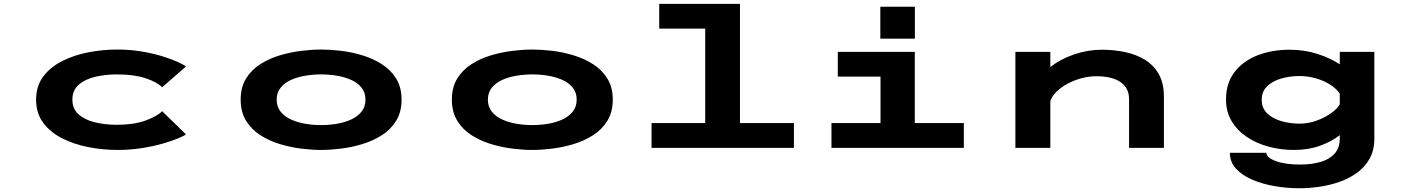

<svg xmlns="http://www.w3.org/2000/svg" viewBox="-20 -770 7340 1000"><path d="M591 11Q516.5 11 441.5 -3.5Q366.5 -18 304.5 -49.2Q242.5 -80.5 205.2 -130.2Q168 -180 168 -251Q168 -322 205.5 -371.8Q243 -421.5 305 -452.5Q367 -483.5 441.8 -497.8Q516.5 -512 591 -512Q656.5 -512 715.5 -502.2Q774.5 -492.5 822.8 -477.8Q871 -463 903.8 -448.2Q936.5 -433.5 948.5 -423.5L824.5 -315.5Q798.5 -342.5 738.2 -362.5Q678 -382.5 590 -382.5Q529.5 -382.5 476.2 -370Q423 -357.5 390 -328.8Q357 -300 357 -251Q357 -203 389.5 -174.2Q422 -145.5 474.8 -132.8Q527.5 -120 588.5 -120Q677 -120 737.5 -142Q798 -164 824.5 -191L948.5 -70Q937 -61.5 904.8 -48.2Q872.5 -35 824.2 -21.2Q776 -7.5 716.5 1.8Q657 11 591 11Z M1652.5 11Q1606.5 11 1550.5 4.2Q1494.5 -2.5 1438.8 -19.2Q1383 -36 1336.5 -65.5Q1290 -95 1261.8 -140.8Q1233.5 -186.5 1233.5 -251Q1233.5 -315.5 1261.5 -361Q1289.5 -406.5 1336 -436Q1382.5 -465.5 1438.2 -482Q1494 -498.5 1550 -505.2Q1606 -512 1652.5 -512Q1699 -512 1754.8 -505.5Q1810.5 -499 1866.2 -482.2Q1922 -465.5 1968.5 -436Q2015 -406.5 2043.2 -361Q2071.5 -315.5 2071.5 -251Q2071.5 -186.5 2043.2 -140.8Q2015 -95 1968.5 -65.5Q1922 -36 1866.2 -19.2Q1810.5 -2.5 1754.8 4.2Q1699 11 1652.5 11ZM1652.5 -118.5Q1693.5 -118.5 1734.2 -125.2Q1775 -132 1808.8 -147.5Q1842.5 -163 1863 -188.5Q1883.5 -214 1883.5 -251Q1883.5 -288 1863 -313.5Q1842.5 -339 1808.8 -354Q1775 -369 1734.2 -375.8Q1693.5 -382.5 1652.5 -382.5Q1612 -382.5 1571 -375.8Q1530 -369 1496.2 -354Q1462.5 -339 1441.8 -313.5Q1421 -288 1421 -251Q1421 -214 1441.5 -188.5Q1462 -163 1496 -147.5Q1530 -132 1571 -125.2Q1612 -118.5 1652.5 -118.5Z M2752.5 11Q2706.5 11 2650.5 4.2Q2594.5 -2.5 2538.8 -19.2Q2483 -36 2436.5 -65.5Q2390 -95 2361.8 -140.8Q2333.5 -186.5 2333.5 -251Q2333.5 -315.5 2361.5 -361Q2389.5 -406.5 2436 -436Q2482.5 -465.5 2538.2 -482Q2594 -498.5 2650 -505.2Q2706 -512 2752.5 -512Q2799 -512 2854.8 -505.5Q2910.5 -499 2966.2 -482.2Q3022 -465.5 3068.5 -436Q3115 -406.5 3143.2 -361Q3171.5 -315.5 3171.5 -251Q3171.5 -186.5 3143.2 -140.8Q3115 -95 3068.5 -65.5Q3022 -36 2966.2 -19.2Q2910.5 -2.5 2854.8 4.2Q2799 11 2752.5 11ZM2752.5 -118.5Q2793.5 -118.5 2834.2 -125.2Q2875 -132 2908.8 -147.5Q2942.5 -163 2963 -188.5Q2983.5 -214 2983.5 -251Q2983.5 -288 2963 -313.5Q2942.5 -339 2908.8 -354Q2875 -369 2834.2 -375.8Q2793.5 -382.5 2752.5 -382.5Q2712 -382.5 2671 -375.8Q2630 -369 2596.2 -354Q2562.5 -339 2541.8 -313.5Q2521 -288 2521 -251Q2521 -214 2541.5 -188.5Q2562 -163 2596 -147.5Q2630 -132 2671 -125.2Q2712 -118.5 2752.5 -118.5Z M3373.5 0V-129H3653V-621H3413.5V-750H3834V-129H4115V0Z M4565 -735H4745V-568.5H4565ZM4310.5 0V-129H4566V-371H4343.5V-500H4744.5V-129H5000V0Z M5268.5 0V-500H5450.5V-421Q5503.5 -462.5 5574.8 -486.8Q5646 -511 5718.5 -511Q5782 -511 5840 -498.8Q5898 -486.5 5943.5 -458.5Q5989 -430.5 6015.5 -383.5Q6042 -336.5 6042 -266.5V0H5860.5V-253.5Q5860.5 -312 5816 -342.5Q5771.5 -373 5690 -373Q5640.5 -373 5590.2 -355.8Q5540 -338.5 5501.5 -309Q5463 -279.5 5450.5 -243.5V0Z M6719.5 11Q6650.5 11 6587 -6.2Q6523.5 -23.5 6473.5 -57Q6423.5 -90.5 6394.5 -139.5Q6365.5 -188.5 6365.5 -252.5Q6365.5 -337 6410 -394.8Q6454.5 -452.5 6529.5 -481.8Q6604.5 -511 6696.5 -511Q6774.5 -511 6841.8 -489.2Q6909 -467.5 6958 -435V-500H7138V-48Q7138 11.5 7113.8 55.5Q7089.5 99.5 7048.8 129.2Q7008 159 6957 177Q6906 195 6851.5 202.8Q6797 210.5 6746.5 210.5Q6684 210.5 6620.5 199.8Q6557 189 6503.8 166.5Q6450.5 144 6418 109Q6385.5 74 6385.5 26H6576Q6576 50.5 6624.5 68.8Q6673 87 6751.5 87Q6810 87 6856.8 73.8Q6903.5 60.5 6930.8 30.5Q6958 0.5 6958 -49V-66Q6915 -32.5 6854.8 -10.8Q6794.5 11 6719.5 11ZM6551.5 -250Q6551.5 -206.5 6580.5 -179Q6609.5 -151.5 6654.8 -138.8Q6700 -126 6748.5 -126Q6792.5 -126 6835.8 -141.2Q6879 -156.5 6911.8 -179.8Q6944.5 -203 6958 -226.5V-282Q6942 -307 6909.8 -328Q6877.5 -349 6835.2 -361.5Q6793 -374 6746.5 -374Q6698.5 -374 6653.8 -361.2Q6609 -348.5 6580.2 -321.2Q6551.5 -294 6551.5 -250Z"/></svg>

Font: Trispace Expanded
Style: Bold
Weight: 700
Width: 7
Designer: Tyler Finck
Foundry: Etcetera Type Company
Version: Version 1.210; ttfautohint (v1.8.3)